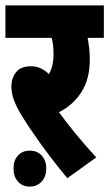

<svg xmlns="http://www.w3.org/2000/svg" viewBox="-20 -642 404 710"><path d="M336 -60 229 17Q169 -56 129 -112Q89 -168 60 -215Q41 -246 31.5 -272Q22 -298 22 -323Q22 -352 39 -374.5Q56 -397 95 -397Q131 -397 161 -368Q178 -398 178 -443Q178 -476 171 -502H0V-622H364V-502H304Q307 -487 309.5 -467Q312 -447 312 -422Q312 -350 281.5 -302Q251 -254 198 -227Q224 -191 260.5 -146.5Q297 -102 336 -60ZM30 -19Q30 -49 46.5 -67Q63 -85 90 -85Q117 -85 134 -67Q151 -49 151 -19Q151 11 134 29.5Q117 48 90 48Q63 48 46.5 29.5Q30 11 30 -19Z"/></svg>

Font: Noto Sans ExtraCondensed ExtraBold
Style: Italic
Weight: 800
Width: 2
Italic angle: -12°
Designer: Monotype Design Team
Foundry: Monotype Imaging Inc.
Version: Version 2.013; ttfautohint (v1.8.4.7-5d5b)